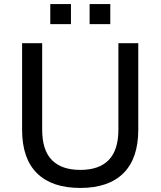

<svg xmlns="http://www.w3.org/2000/svg" viewBox="-20 -918 792 947"><path d="M376 9Q236 9 162.5 -63.5Q89 -136 89 -278V-705H188V-279Q188 -177 236 -128.5Q284 -80 376 -80Q469 -80 516.5 -129Q564 -178 564 -279V-705H662V-278Q662 -137 589 -64Q516 9 376 9ZM422 -799V-898H524V-799ZM228 -799V-898H330V-799Z"/></svg>

Font: Nunito Sans 12pt ExtraLight 9pt Medium
Style: Regular
Weight: 500
Version: Version 3.101;gftools[0.9.27]